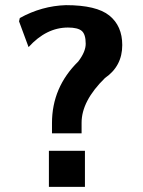

<svg xmlns="http://www.w3.org/2000/svg" viewBox="-20 -726 557 746"><path d="M57 -656Q142 -703 236 -706Q355 -706 405 -665.5Q455 -625 455 -551Q455 -469 388 -423Q297 -334 297 -249V-208H182V-248Q182 -387 284 -487Q313 -525 313 -556Q313 -593 297.5 -606Q282 -619 244 -619Q160 -619 91 -543L54 -643ZM170 0V-140H310V0Z"/></svg>

Font: Coval
Style: Heavy
Weight: 900
Foundry: Context Ltd
Version: Version 001.000